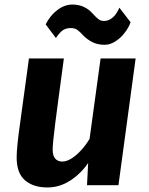

<svg xmlns="http://www.w3.org/2000/svg" viewBox="-20 -814 653 844"><path d="M188 10Q126.5 10 89.8 -21.5Q53.2 -53 53.2 -121.8Q53.2 -145.3 57.3 -184.7Q61.3 -224 69.1 -278.2Q75.1 -322.4 81.6 -369.5Q88 -416.7 94.6 -464.2Q101.1 -511.7 107.2 -557H260.7Q257.8 -535.3 254.2 -508Q250.5 -480.7 246.5 -450.6Q242.4 -420.5 238.3 -389.8Q234.2 -359.2 230.4 -330.1Q226.6 -301.1 223.4 -276.5Q217.5 -230.6 214.5 -200.5Q211.5 -170.3 211.5 -155.9Q211.5 -129.5 222.8 -116.7Q234.2 -103.8 253.7 -103.8Q272.7 -103.8 294 -117.1Q315.3 -130.4 336 -152.9Q356.8 -175.5 373.7 -203.5L422.2 -557H576.2L500.7 0H362.5L367.5 -97.7Q336.8 -51.8 289.7 -20.9Q242.6 10 188 10ZM439.4 -617.1Q408.9 -617.1 385.5 -629.1Q362.1 -641.2 344.9 -659.2Q330.9 -674.9 319.8 -682.8Q308.6 -690.6 290.8 -690.6Q271.8 -690.6 257.8 -682.1Q243.8 -673.6 225.6 -647L180.8 -706.9Q200.6 -746.5 232.4 -770.2Q264.1 -794 298.6 -794Q326.7 -794 349 -783.4Q371.4 -772.9 388.7 -752.8Q402.2 -737.8 412.6 -729.9Q423 -721.9 436.4 -721.9Q450.8 -721.9 463.1 -728.5Q475.5 -735.1 486 -748Q496.4 -760.8 504.9 -780.1L554 -716.1Q545.3 -691.9 527.6 -669.2Q510 -646.5 486.9 -631.8Q463.9 -617.1 439.4 -617.1Z"/></svg>

Font: Merriweather Sans Variable Regular
Style: Italic
Weight: 300
Italic angle: -8°
Designer: Eben Sorkin
Foundry: Eben Sorkin
Version: Version 2.001